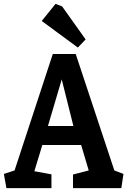

<svg xmlns="http://www.w3.org/2000/svg" viewBox="-25 -969 658 989"><path d="M8 0 -5 -73 50 -91 247 -691H365L564 -91L611 -73L600 0H351V-70L432 -91L393 -222H193L152 -87L240 -71V0ZM222 -320H353L293 -560ZM376 -724 190 -861 261 -949 295 -936 416 -766Z"/></svg>

Font: Kreon SemiBold
Style: Regular
Weight: 600
Designer: Julia Petretta
Foundry: Julia Petretta and Eli Heuer
Version: Version 2.002